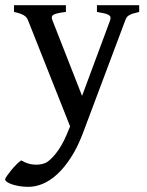

<svg xmlns="http://www.w3.org/2000/svg" viewBox="-45 -474 563 737"><path d="M489.3 -428.2Q474.6 -424.8 465.3 -421.9Q456.1 -418.9 450.2 -415.3Q444.3 -411.6 441.2 -407Q438 -402.3 435.5 -395L272.5 39.1Q252 92.8 226.8 131.3Q201.7 169.9 174.6 194.8Q147.5 219.7 119.4 231.4Q91.3 243.2 64.5 243.2Q45.9 243.2 29.5 240.5Q13.2 237.8 1 233.6Q-11.2 229.5 -18.3 224.4Q-25.4 219.2 -25.4 214.8Q-25.4 211.4 -18.6 201.4Q-11.7 191.4 -2.2 179.7Q7.3 168 18.1 157.2Q28.8 146.5 36.6 141.6Q60.1 155.8 84 157.7Q107.9 159.7 126 152.8Q134.8 149.9 145.8 140.4Q156.7 130.9 168.2 116.7Q179.7 102.5 190.4 84.2Q201.2 65.9 210 44.9L224.1 11.2L63 -395Q58.1 -408.7 45.7 -415.8Q33.2 -422.9 8.8 -428.2V-454.1H208V-428.2Q189 -425.8 177.5 -423.3Q166 -420.9 160.2 -417.2Q154.3 -413.6 153.8 -408.2Q153.3 -402.8 156.7 -395L270 -106L377.4 -395Q379.9 -402.3 379.2 -407.5Q378.4 -412.6 372.8 -416.3Q367.2 -419.9 356 -422.6Q344.7 -425.3 327.1 -428.2V-454.1H489.3Z"/></svg>

Font: Gentium Book Basic
Style: Regular
Weight: 400
Designer: J. Victor Gaultney and Annie Olsen
Foundry: SIL International
Version: Version 1.102; 2013; Maintenance release